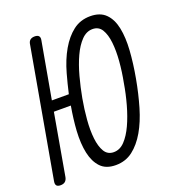

<svg xmlns="http://www.w3.org/2000/svg" viewBox="-156 -849 891 968"><g transform="rotate(-20 289.5 -365.0)"><path d="M163 -710 109 -407H200Q212 -460 226 -510Q245 -578 274.5 -629Q304 -680 343 -710Q382 -740 435 -740Q488 -740 517.5 -710.5Q547 -681 557.5 -629.5Q568 -578 563.5 -510Q559 -442 545 -365Q531 -288 511 -220Q491 -152 461.5 -101Q432 -50 393 -20Q354 10 301.5 10Q249 10 220.5 -20Q192 -50 181 -101Q170 -152 174 -220Q178 -282 190 -350H99L41 -20Q38 -5 29 2.5Q20 10 4.5 10Q-11 10 -17 2.5Q-23 -5 -20 -21L102 -709Q104 -725 113 -732.5Q122 -740 137.5 -740Q153 -740 159.5 -732.5Q166 -725 163 -710ZM314 -55Q347 -55 373 -82.5Q399 -110 419.5 -154.5Q440 -199 455.5 -254.5Q471 -310 480 -365Q491 -421 495.5 -476.5Q500 -532 495 -576.5Q490 -621 473.5 -648Q457 -675 424 -675Q391 -675 364.5 -647.5Q338 -620 317.5 -575.5Q297 -531 282 -475.5Q267 -420 257 -365Q247 -310 242.5 -254.5Q238 -199 243 -154.5Q248 -110 264.5 -82.5Q281 -55 314 -55Z"/></g></svg>

Font: Maple Mono NL ExtraLight
Style: Italic
Weight: 275
Italic angle: -10°
Monospace: yes
Designer: subframe7536
Version: Version 7.000